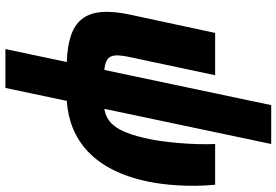

<svg xmlns="http://www.w3.org/2000/svg" viewBox="-180 -626 1045 726"><g transform="rotate(90 343.0 -262.5)"><path d="M165 240H312L361 8C507 -2 623 -92 666 -299C678 -355 688 -453 678 -553H524C528 -470 517 -358 505 -303C477 -169 439 -143 391 -134L524 -765H377L244 -134C185 -140 181 -165 197 -238L264 -553H104L35 -232C-2 -59 56 2 214 8Z"/></g></svg>

Font: Noto Sans ExtraCondensed Black
Style: Italic
Weight: 900
Width: 2
Italic angle: -12°
Designer: Monotype Design Team
Foundry: Monotype Imaging Inc.
Version: Version 2.013